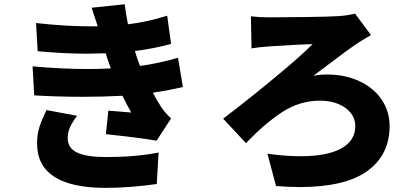

<svg xmlns="http://www.w3.org/2000/svg" viewBox="-20 -829 1993 918"><path d="M410.2 -703.1H447.3Q435.5 -740.2 418 -792L576.2 -808.6Q580.1 -772.5 591.8 -712.9Q683.6 -723.6 779.3 -753.9L797.9 -619.1Q716.8 -596.7 625 -585Q627 -577.1 635.7 -550.8L649.4 -513.7Q736.3 -525.4 831.1 -552.7L854.5 -413.1Q793.9 -398.4 710.9 -385.7Q729.5 -349.6 750 -318.4Q769.5 -289.1 797.9 -262.7L728.5 -156.2Q653.3 -169.9 486.3 -187.5L498 -299.8L607.4 -291Q585.9 -329.1 565.4 -371.1Q470.7 -366.2 377.9 -366.2Q252 -366.2 143.6 -373L135.7 -511.7Q275.4 -499 400.4 -499Q459 -499 509.8 -502L501 -526.4Q499 -531.2 497.6 -537.1Q496.1 -543 493.2 -548.8L485.4 -574.2Q430.7 -572.3 397.5 -572.3Q289.1 -572.3 160.2 -584L152.3 -718.8Q293.9 -703.1 410.2 -703.1ZM202.1 -302.7 348.6 -275.4Q327.1 -247.1 315.4 -222.2Q303.7 -197.3 303.7 -168.9Q303.7 -120.1 349.6 -99.1Q395.5 -78.1 486.3 -78.1Q628.9 -78.1 738.3 -99.6L729.5 50.8Q676.8 58.6 610.4 64Q543.9 69.3 486.3 69.3Q157.2 69.3 157.2 -143.6Q157.2 -186.5 168.9 -222.7Q180.7 -258.8 202.1 -302.7Z M1265.6 -746.1Q1331.1 -746.1 1443.4 -747.6Q1555.7 -749 1598.6 -752Q1642.6 -754.9 1677.7 -763.7L1753.9 -661.1Q1740.2 -654.3 1693.4 -625Q1637.7 -587.9 1521.5 -499L1478.5 -466.8Q1507.8 -472.7 1543.9 -472.7Q1630.9 -472.7 1699.2 -440.4Q1767.6 -408.2 1805.2 -352.1Q1842.8 -295.9 1842.8 -226.6Q1842.8 -88.9 1736.8 -11.7Q1630.9 65.4 1411.1 65.4Q1365.2 65.4 1299.8 60.5L1258.8 -93.8Q1346.7 -82 1417 -82Q1543.9 -82 1611.3 -119.1Q1678.7 -156.2 1678.7 -226.6Q1678.7 -260.7 1657.7 -288.1Q1636.7 -315.4 1598.6 -331.5Q1560.5 -347.7 1509.8 -347.7Q1413.1 -347.7 1329.1 -293Q1245.1 -238.3 1156.2 -144.5L1046.9 -261.7Q1154.3 -342.8 1289.1 -454.1Q1423.8 -565.4 1474.6 -618.2Q1422.9 -617.2 1270.5 -607.4Q1214.8 -603.5 1182.6 -597.7L1179.7 -751Q1218.8 -746.1 1265.6 -746.1Z"/></svg>

Font: Min Sans Black
Style: Regular
Weight: 900
Designer: Jinseong-Kim, NotoSansCJK, Nunito
Foundry: Jinseong-Kim
Version: Version 1.000